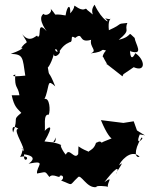

<svg xmlns="http://www.w3.org/2000/svg" viewBox="-20 -768 655 820"><path d="M314 -110C298 -83 276 -140 262 -109C263 -99 226 -157 245 -147C199 -170 201 -144 219 -181C215 -154 220 -159 170 -164C213 -239 190 -230 171 -209C175 -223 163 -283 188 -278C196 -295 192 -353 170 -345L176 -360C192 -410 182 -430 216 -399C184 -479 192 -431 184 -481C182 -473 205 -505 213 -551C199 -510 239 -535 236 -549C206 -537 215 -582 229 -541C264 -601 292 -580 268 -589C302 -579 272 -626 301 -606C338 -635 312 -581 369 -598C362 -565 399 -552 367 -540C439 -548 398 -563 440 -550C440 -569 409 -524 422 -523C425 -512 451 -477 430 -499L503 -442L507 -451L551 -481C604 -458 600 -513 558 -541C533 -489 534 -572 537 -549C597 -530 558 -580 555 -606C519 -640 554 -614 487 -598C542 -643 509 -635 524 -670C472 -665 512 -669 445 -639C437 -716 480 -675 429 -690C460 -662 416 -678 384 -748C355 -711 401 -688 353 -725C341 -743 347 -709 298 -744C295 -738 300 -734 280 -711C282 -751 267 -747 260 -702C192 -715 234 -689 196 -731C206 -713 175 -696 166 -709C134 -687 188 -625 178 -636C134 -685 160 -603 140 -612C140 -629 112 -575 75 -622C108 -566 93 -604 68 -558C73 -570 97 -563 26 -538C80 -536 76 -524 88 -445C7 -437 45 -449 45 -450C42 -386 56 -405 63 -361H30C41 -310 54 -305 71 -286C30 -252 61 -271 36 -202C22 -249 72 -211 54 -217C38 -206 90 -136 79 -122C62 -149 89 -139 66 -98C125 -110 77 -57 83 -109C152 -99 102 -69 102 -69C183 -85 135 -59 138 -27C178 -33 170 -40 191 -12C205 -31 238 -2 235 -17C249 -24 256 -6 241 3C297 24 272 27 312 -10C325 -29 350 38 392 31C386 23 437 27 441 30C436 13 468 -20 426 10C465 -42 495 -67 477 -26C473 -31 521 -91 489 -62C490 -73 538 -136 576 -99C559 -91 548 -120 584 -180C602 -182 553 -137 577 -194C608 -190 608 -182 565 -211L551 -250L507 -243L411 -255C436 -194 454 -177 457 -177C404 -154 405 -165 430 -131C410 -177 404 -162 390 -158C376 -111 335 -134 375 -96C364 -129 355 -115 315 -143Z"/></svg>

Font: Asimov Aggro
Style: Condensed
Weight: 500
Designer: Google
Version: Version 2.000980; 2014